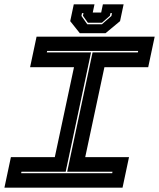

<svg xmlns="http://www.w3.org/2000/svg" viewBox="-30 -870 736 890"><path d="M-9.5 0 20.5 -141.5H224L313 -558.5H109.5L139.5 -700H687L657 -558.5H454L365 -141.5H568L538 0ZM68 -67H490L491.5 -74H281.5L399 -627H609L610.5 -634H188.5L187 -627H392L274.5 -74H69.5ZM340 -716 295.5 -772 312 -850H408L400 -812H439L447 -850H543L526.5 -772L459 -716ZM374.5 -757.5H442.5L486.5 -796L489 -809H482L479.5 -797L442.5 -764.5H377.5L354.5 -797L357 -809H350L347.5 -796Z"/></svg>

Font: Tourney Expanded ExtraBold
Style: Italic
Weight: 800
Width: 7
Italic angle: -12°
Designer: Tyler Finck
Foundry: Etcetera Type Co
Version: Version 1.010; ttfautohint (v1.8.3)